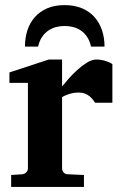

<svg xmlns="http://www.w3.org/2000/svg" viewBox="-20 -734 472 755"><path d="M354 -330.1Q350.6 -335 345.5 -341.8Q340.3 -348.6 332.8 -355Q325.2 -361.3 314.5 -365.7Q303.7 -370.1 289.1 -370.1Q274.9 -370.1 262.7 -367.2Q250.5 -364.3 242.2 -360.8Q231.9 -356.9 224.1 -352.1V-71.8Q224.1 -63 230.2 -55.9Q236.3 -48.8 246.1 -48.8L310.1 -45.9V1H23.9V-45.9L67.9 -48.8Q77.1 -49.8 83.5 -56.4Q89.8 -63 89.8 -71.8V-408.2H17.1V-449.2L171.9 -500H224.1V-394Q233.4 -405.8 249.3 -423.8Q265.1 -441.9 283.7 -458.7Q302.2 -475.6 322 -487.8Q341.8 -500 358.9 -500Q367.7 -500 377 -498.5Q386.2 -497.1 394.8 -494.4Q403.3 -491.7 410.4 -488.5Q417.5 -485.4 421.9 -481.9V-330.1ZM337.9 -550.8Q333 -573.2 322.5 -588.9Q312 -604.5 298.1 -614Q284.2 -623.5 267.6 -627.7Q251 -631.8 233.9 -631.8Q217.3 -631.8 200.9 -627.7Q184.6 -623.5 170.4 -614Q156.2 -604.5 145.5 -588.9Q134.8 -573.2 129.9 -550.8H78.1Q78.1 -584.5 87.6 -614.3Q97.2 -644 116.7 -666.3Q136.2 -688.5 165.3 -701.2Q194.3 -713.9 233.9 -713.9Q273.4 -713.9 303 -701.2Q332.5 -688.5 352.1 -666.3Q371.6 -644 381.3 -614.3Q391.1 -584.5 391.1 -550.8Z"/></svg>

Font: Charis SIL
Style: Bold
Weight: 700
Foundry: SIL International
Version: Version 4.112